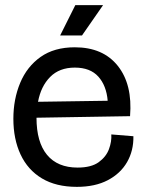

<svg xmlns="http://www.w3.org/2000/svg" viewBox="-20 -714 562 747"><path d="M279 13Q198 13 143 -20Q88 -53 60 -113Q32 -173 32 -252Q32 -328 58.5 -391.5Q85 -455 138 -492.5Q191 -530 271 -530Q381 -530 438.5 -457.5Q496 -385 486 -262L122 -256Q122 -161 163 -111.5Q204 -62 282 -62Q335 -62 364 -83Q393 -104 404 -134Q415 -164 413 -191L499 -184Q500 -128 474.5 -83.5Q449 -39 399.5 -13Q350 13 279 13ZM271 -451Q211 -451 175 -414.5Q139 -378 128 -318L399 -322Q394 -381 362.5 -416Q331 -451 271 -451ZM299 -576H214L273 -694H381Z"/></svg>

Font: Bricolage Grotesque 48pt
Style: Regular
Weight: 400
Designer: Mathieu Triay
Foundry: Atelier Triay
Version: Version 1.000; ttfautohint (v1.8.4.7-5d5b);gftools[0.9.32]